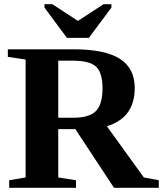

<svg xmlns="http://www.w3.org/2000/svg" viewBox="-20 -888 771 908"><path d="M255.4 -277.3V-48.8L339.4 -35.6V0H23.4V-35.6L101.1 -48.8V-606.4L17.1 -619.1V-654.8H330.1Q474.6 -654.8 545.9 -610.4Q617.2 -565.9 617.2 -471.7Q617.2 -331.1 485.4 -291L660.2 -48.8L731 -35.6V0H519L336.4 -277.3ZM464.8 -470.7Q464.8 -543.9 434.6 -572.5Q404.3 -601.1 323.7 -601.1H255.4V-331.1H326.2Q401.4 -331.1 433.1 -362.3Q464.8 -393.6 464.8 -470.7ZM506.8 -868.2V-852.1L400.4 -709H296.4L190.4 -852.1V-868.2H227.5L348.6 -789.1L469.7 -868.2Z"/></svg>

Font: Tinos
Style: Bold
Weight: 700
Designer: Steve Matteson
Foundry: Monotype Imaging Inc.
Version: Version 1.23